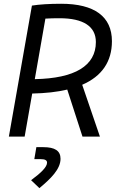

<svg xmlns="http://www.w3.org/2000/svg" viewBox="-20 -723 626 1016"><path d="M26.9 0H110.4L150.4 -228C220.7 -229.5 282.7 -236.3 335.9 -249L416.5 0H508.8L415 -274.4C519 -319.3 572.3 -397 572.3 -504.9C572.3 -635.3 480 -703.1 303.7 -703.1C241.2 -703.1 188 -699.7 148.9 -693.4ZM164.1 -304.2 220.2 -624.5C243.7 -626 268.6 -626.5 295.4 -626.5C421.4 -626.5 487.3 -583 487.3 -500.5C487.3 -375 376.5 -308.1 164.1 -304.2ZM188.5 272.5C248 223.1 300.3 172.4 300.3 117.2C300.3 74.7 270.5 55.7 209 55.7H172.4L161.6 119.1H194.8C218.3 119.1 229 125 229 137.7C229 161.1 196.3 192.4 144.5 230.5Z"/></svg>

Font: Cascadia Code SemiLight
Style: Italic
Weight: 350
Italic angle: -10°
Monospace: yes
Designer: Aaron Bell
Foundry: Saja Typeworks
Version: Version 2404.023